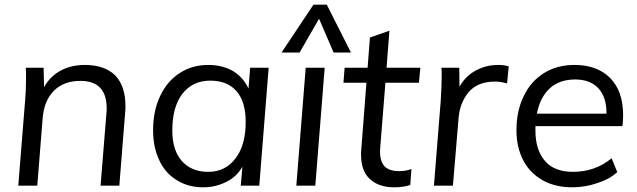

<svg xmlns="http://www.w3.org/2000/svg" viewBox="-20 -792 2719 819"><path d="M342 -515Q425 -515 471 -471Q515 -425 515 -341Q515 -332 515 -325.5Q515 -319 514 -314L489 0H409L434 -309Q435 -314 435 -330Q435 -447 323 -447Q252 -447 210 -405Q168 -363 162 -288L139 0H58L87 -362Q89 -382 90 -406Q91 -430 91 -456Q91 -472 91 -483.5Q91 -495 90 -503H166L168 -420Q193 -466 239 -491Q284 -515 342 -515Z M1126 -503 1086 0H1007L1014 -81Q990 -38 945 -16Q899 7 847 7Q783 7 735 -23Q686 -52 660 -107Q633 -163 633 -236Q633 -319 663 -382Q692 -445 746 -480Q799 -515 869 -515Q928 -515 974 -489Q1018 -462 1040 -414L1047 -503ZM868 -59Q942 -59 985 -117Q1028 -173 1028 -272Q1028 -358 989 -403Q950 -448 877 -448Q802 -448 758 -392Q715 -336 715 -235Q715 -152 755 -106Q796 -59 868 -59Z M1244 0 1284 -503H1365L1325 0ZM1258 -568H1181L1317 -772H1374L1477 -568H1403L1341 -712Z M1602 -164 1601 -147Q1601 -101 1622 -81Q1642 -62 1682 -62Q1711 -62 1735 -71L1730 -3Q1701 7 1661 7Q1595 7 1557 -29Q1520 -63 1520 -133Q1520 -148 1521 -153L1543 -439H1445L1450 -503H1548L1558 -632L1641 -661L1629 -503H1773L1767 -439H1624Z M2105 -515Q2131 -515 2150 -509L2143 -436Q2116 -444 2091 -444Q2018 -444 1979 -399Q1941 -353 1936 -287L1912 0H1831L1860 -362Q1862 -396 1863 -421.5Q1864 -447 1864 -464Q1864 -477 1864 -486.5Q1864 -496 1863 -503H1939L1940 -422Q1964 -466 2009 -491Q2053 -515 2105 -515Z M2264 -254V-234Q2264 -152 2305 -105Q2345 -59 2424 -59Q2519 -59 2589 -117L2613 -58Q2581 -28 2528 -11Q2476 7 2421 7Q2348 7 2295 -23Q2240 -54 2212 -108Q2183 -164 2183 -236Q2183 -319 2214 -382Q2244 -445 2300 -480Q2356 -515 2430 -515Q2527 -515 2582 -460Q2638 -404 2638 -300Q2638 -278 2635 -254ZM2434 -453Q2367 -453 2326 -416Q2284 -378 2270 -307H2567Q2568 -376 2533 -415Q2497 -453 2434 -453Z"/></svg>

Font: PRinguin Sans
Style: Italic
Weight: 400
Designer: Vernon Adams
Foundry: Vernon Adams
Version: ""